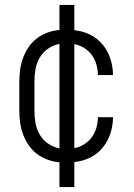

<svg xmlns="http://www.w3.org/2000/svg" viewBox="-20 -648 540 775"><path d="M220 107V7Q195 5 172 -3.5Q149 -12 129.5 -26.5Q110 -41 96 -61.5Q82 -82 73.5 -104.5Q65 -127 61.5 -151.5Q58 -176 58 -200V-320Q58 -344 61.5 -368.5Q65 -393 73.5 -415.5Q82 -438 96 -458.5Q110 -479 129.5 -493.5Q149 -508 172 -516.5Q195 -525 220 -527V-628H280V-526Q313 -523 343 -508.5Q373 -494 394 -468.5Q415 -443 425.5 -411Q436 -379 436 -346Q436 -346 436 -345.5Q436 -345 436 -345H375Q375 -345 375 -345.5Q375 -346 375 -346Q375 -367 369 -388Q363 -409 350.5 -426Q338 -443 319.5 -454.5Q301 -466 280 -470V-50Q301 -54 319.5 -65.5Q338 -77 350.5 -94Q363 -111 369 -132Q375 -153 375 -174Q375 -174 375 -174.5Q375 -175 375 -175H436Q436 -175 436 -174.5Q436 -174 436 -174Q436 -141 425.5 -109Q415 -77 394 -51.5Q373 -26 343 -11.5Q313 3 280 6V107ZM220 -49V-471Q195 -466 174 -451.5Q153 -437 140.5 -415.5Q128 -394 123.5 -369.5Q119 -345 119 -320V-200Q119 -175 123.5 -150.5Q128 -126 140.5 -104.5Q153 -83 174 -68.5Q195 -54 220 -49Z"/></svg>

Font: Iosevka SS04 Light
Style: Regular
Weight: 300
Monospace: yes
Designer: Belleve Invis
Foundry: Belleve Invis
Version: Version 19.0.0; ttfautohint (v1.8.4)